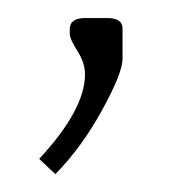

<svg xmlns="http://www.w3.org/2000/svg" viewBox="-20 -70 206 215"><path d="M117.2 -38.1V-3.9Q117.2 11.7 94.2 53.5Q71.3 95.2 42 125L23.9 107.9Q75.2 52.7 75.2 13.2Q75.2 0.5 66.7 -12.9Q58.1 -26.4 58.1 -32.2V-37.1Q58.1 -49.8 75.2 -49.8H100.1Q117.2 -49.8 117.2 -38.1Z"/></svg>

Font: Resagokr
Style: Light
Weight: 300
Designer: gluk
Foundry: gluk
Version: Version 0.95